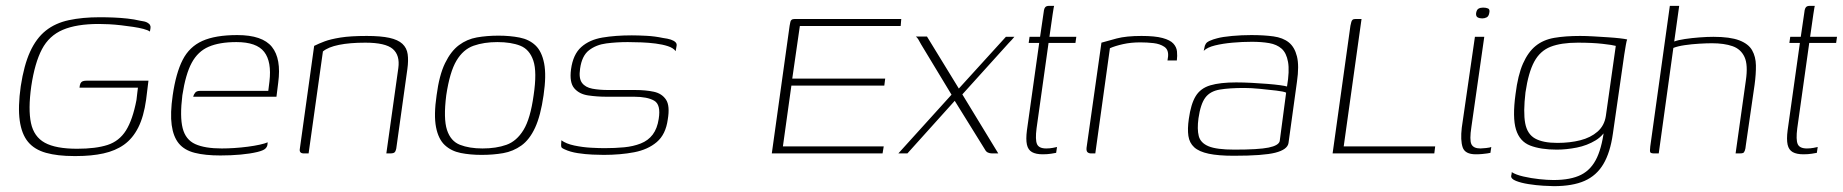

<svg xmlns="http://www.w3.org/2000/svg" viewBox="-20 -525 6306 657"><path d="M233 9Q177 9 137.5 -2Q98 -13 76 -39.5Q54 -66 47.5 -112.5Q41 -159 51 -230Q62 -302 83 -348Q104 -394 136.5 -420Q169 -446 215.5 -456Q262 -466 321 -466Q346 -466 369.5 -465Q393 -464 416 -461.5Q439 -459 460 -454Q476 -452 483.5 -448Q491 -444 493.5 -439Q496 -434 495 -429L493 -417Q486 -422 471 -426Q456 -430 436 -433Q416 -436 394.5 -438.5Q373 -441 353.5 -442Q334 -443 318 -443Q242 -443 195 -423Q148 -403 123.5 -356.5Q99 -310 87 -230Q76 -151 86 -104Q96 -57 133.5 -36.5Q171 -16 244 -16Q308 -16 348 -29Q388 -42 411 -78.5Q434 -115 447 -183Q449 -198 450 -209Q451 -220 452 -225H252Q253 -235 255.5 -240Q258 -245 263 -247Q268 -249 278 -249H488L480 -184Q472 -126 453 -88.5Q434 -51 404.5 -30Q375 -9 334 0Q293 9 241 9Q239 9 237 9Q235 9 233 9Z M734 7Q682 7 646.5 -2Q611 -11 592 -34Q573 -57 567.5 -97Q562 -137 571 -199Q582 -275 605 -320Q628 -365 672.5 -385Q717 -405 792 -405Q878 -405 910.5 -364.5Q943 -324 932 -242L926 -194H641Q643 -202 648 -208Q653 -214 664 -214H898L902 -246Q910 -314 884 -347.5Q858 -381 789 -381Q731 -381 694 -365Q657 -349 636 -310Q615 -271 604 -199Q595 -126 605 -86.5Q615 -47 648 -32Q681 -17 739 -17Q759 -17 782 -18.5Q805 -20 828 -23Q851 -26 869 -30Q887 -34 896 -38L895 -29Q894 -22 887.5 -16Q881 -10 861 -5Q836 1 803 4Q770 7 734 7Z M1020 0Q1003 0 1006 -16L1055 -368Q1071 -376 1091 -383.5Q1111 -391 1145 -396.5Q1179 -402 1235 -402Q1283 -402 1312.5 -395.5Q1342 -389 1357 -375Q1372 -361 1375 -339.5Q1378 -318 1374 -289L1336 -17Q1335 -12 1333 -7.5Q1331 -3 1326.5 -1.5Q1322 0 1315 0H1302L1343 -292Q1349 -336 1324 -357.5Q1299 -379 1230 -379Q1177 -379 1140 -371.5Q1103 -364 1085 -349L1036 0Z M1628 5Q1589 5 1556.5 -1.5Q1524 -8 1502 -28.5Q1480 -49 1472 -90Q1464 -131 1474 -199Q1483 -268 1503 -309Q1523 -350 1550.5 -370.5Q1578 -391 1612 -397Q1646 -403 1686 -403Q1725 -403 1758 -396.5Q1791 -390 1812.5 -369.5Q1834 -349 1842 -308Q1850 -267 1840 -199Q1830 -129 1811 -88Q1792 -47 1764 -27Q1736 -7 1702 -1Q1668 5 1628 5ZM1631 -17Q1678 -17 1713 -29.5Q1748 -42 1771.5 -80.5Q1795 -119 1806 -199Q1818 -279 1805 -317.5Q1792 -356 1760.5 -368.5Q1729 -381 1682 -381Q1636 -381 1600.5 -368.5Q1565 -356 1542 -317.5Q1519 -279 1507 -199Q1497 -119 1509.5 -80.5Q1522 -42 1554 -29.5Q1586 -17 1631 -17Z M2046 5Q2032 5 2007.5 4Q1983 3 1957 -1Q1931 -5 1912 -14Q1905 -17 1902.5 -19.5Q1900 -22 1900 -28.5Q1900 -35 1901 -45Q1917 -33 1945.5 -27Q1974 -21 2002.5 -19.5Q2031 -18 2048 -18Q2085 -18 2116 -21Q2147 -24 2172.5 -34Q2198 -44 2213.5 -64.5Q2229 -85 2234 -118Q2242 -167 2218.5 -180.5Q2195 -194 2150 -194H2055Q2023 -194 1992.5 -198.5Q1962 -203 1945 -223Q1928 -243 1934 -288Q1941 -339 1969 -364Q1997 -389 2041.5 -396.5Q2086 -404 2142 -404Q2163 -404 2192 -402.5Q2221 -401 2249 -395Q2265 -393 2275.5 -389.5Q2286 -386 2291.5 -380.5Q2297 -375 2295 -367L2292 -350Q2284 -361 2265.5 -367Q2247 -373 2223.5 -376Q2200 -379 2175 -380Q2150 -381 2128 -381Q2090 -381 2055 -376.5Q2020 -372 1995.5 -353Q1971 -334 1965 -290Q1960 -257 1971.5 -241.5Q1983 -226 2007 -221.5Q2031 -217 2062 -217H2153Q2190 -217 2217.5 -211Q2245 -205 2259 -184Q2273 -163 2265 -116Q2258 -65 2227.5 -39Q2197 -13 2150 -4Q2103 5 2046 5Z M2621 0 2682 -437Q2684 -445 2684.5 -449.5Q2685 -454 2688.5 -457Q2692 -460 2699 -460H3064L3062 -436H2717L2691 -256H3009L3006 -232H2688L2659 -24H3004L3000 0Z M3054 0 3236 -201 3132 -373Q3126 -384 3122.5 -390Q3119 -396 3114 -400H3152L3261 -222L3422 -399H3451Q3447 -394 3442 -388.5Q3437 -383 3432 -378L3273 -202L3396 0H3375Q3367 0 3360.5 -3Q3354 -6 3350 -14L3247 -180L3085 0Z M3548 3Q3525 3 3511.5 -4.5Q3498 -12 3494 -30Q3490 -48 3494 -79L3536 -378H3500L3503 -399H3539L3551 -481Q3552 -492 3554.5 -497Q3557 -502 3561 -503.5Q3565 -505 3570 -505H3587Q3587 -505 3585.5 -498Q3584 -491 3582 -476L3571 -399H3663L3660 -378H3568L3527 -86Q3522 -47 3528.5 -32Q3535 -17 3560 -17Q3572 -17 3582.5 -19Q3593 -21 3597 -22L3594 -2Q3589 -1 3576.5 1Q3564 3 3548 3Z M3728 0H3714Q3706 0 3701.5 -4Q3697 -8 3698 -19L3749 -379Q3769 -385 3801.5 -393.5Q3834 -402 3886 -402Q3932 -402 3958 -395Q3984 -388 3995 -376Q4006 -364 4007.5 -349Q4009 -334 4007 -318H3975L3977 -332Q3979 -355 3964 -365Q3949 -375 3927 -377.5Q3905 -380 3882 -380Q3850 -380 3823 -374Q3796 -368 3778 -360Z M4202 8Q4149 8 4116 1Q4083 -6 4066.5 -21Q4050 -36 4046.5 -60Q4043 -84 4048 -118Q4055 -169 4071.5 -196Q4088 -223 4121.5 -233Q4155 -243 4210 -243Q4235 -243 4263 -241.5Q4291 -240 4316.5 -238Q4342 -236 4360 -233.5Q4378 -231 4384 -229Q4393 -282 4387.5 -313Q4382 -344 4365.5 -358.5Q4349 -373 4323 -377.5Q4297 -382 4264 -382Q4231 -382 4197.5 -379Q4164 -376 4137.5 -369.5Q4111 -363 4099 -351L4101 -360Q4103 -378 4117.5 -384.5Q4132 -391 4145 -394Q4163 -399 4196 -402Q4229 -405 4262 -405Q4305 -405 4337.5 -400.5Q4370 -396 4390 -380Q4410 -364 4418 -332Q4426 -300 4418 -245L4389 -35Q4385 -13 4344 -2.5Q4303 8 4202 8ZM4204 -13Q4287 -13 4321 -20Q4355 -27 4359 -42L4381 -208Q4373 -212 4347.5 -215Q4322 -218 4291.5 -221Q4261 -224 4238 -224Q4187 -224 4154 -218.5Q4121 -213 4104.5 -191Q4088 -169 4081 -120Q4076 -83 4082 -59.5Q4088 -36 4115.5 -24.5Q4143 -13 4204 -13Z M4639 -460 4578 -24H4891L4888 0H4540L4601 -437Q4603 -445 4604 -449.5Q4605 -454 4608 -457Q4611 -460 4618 -460Z M5030 3Q4993 3 4985 -21Q4977 -45 4982 -88L5027 -399H5059L5015 -91Q5008 -46 5015 -31.5Q5022 -17 5046 -17Q5052 -17 5065.5 -18.5Q5079 -20 5083 -22L5080 -2Q5076 -1 5069 0Q5062 1 5052 2Q5042 3 5030 3ZM5052 -462Q5043 -462 5036.5 -465.5Q5030 -469 5031 -480Q5033 -492 5039.5 -495.5Q5046 -499 5055 -499Q5065 -499 5072 -496Q5079 -493 5076 -480Q5074 -469 5067 -465.5Q5060 -462 5052 -462Z M5297 112Q5285 112 5260.5 110.5Q5236 109 5210.5 105Q5185 101 5167.5 94Q5150 87 5151 77Q5152 74 5152.5 70Q5153 66 5153 64Q5167 73 5193 79Q5219 85 5247 88Q5275 91 5296 91Q5355 91 5390.5 73Q5426 55 5445 13.5Q5464 -28 5471 -98L5485 -99Q5470 -63 5440.5 -45Q5411 -27 5375.5 -20Q5340 -13 5307 -13Q5252 -13 5216 -27Q5180 -41 5167.5 -82Q5155 -123 5166 -203Q5174 -268 5191.5 -307.5Q5209 -347 5235 -368Q5261 -389 5298.5 -395.5Q5336 -402 5387 -402Q5408 -402 5433 -400.5Q5458 -399 5481.5 -397.5Q5505 -396 5522.5 -394Q5540 -392 5548 -390Q5546 -386 5543.5 -371.5Q5541 -357 5538 -338Q5535 -319 5533 -303L5499 -67Q5490 -3 5466.5 36.5Q5443 76 5402 94Q5361 112 5297 112ZM5309 -36Q5352 -36 5387.5 -45Q5423 -54 5446.5 -74.5Q5470 -95 5475 -128L5509 -368Q5499 -371 5464 -375Q5429 -379 5379 -379Q5322 -379 5286 -365Q5250 -351 5230 -314Q5210 -277 5200 -209Q5192 -141 5199 -103.5Q5206 -66 5233 -51Q5260 -36 5309 -36Z M5641 0Q5629 0 5627 -4Q5625 -8 5627 -24L5694 -505H5726L5709 -383Q5722 -388 5745.5 -391.5Q5769 -395 5795.5 -397Q5822 -399 5843 -399Q5900 -399 5931.5 -387Q5963 -375 5975.5 -353Q5988 -331 5988.5 -301.5Q5989 -272 5984 -235L5954 -28Q5953 -16 5950.5 -9.5Q5948 -3 5944.5 -1.5Q5941 0 5932 0H5919L5954 -249Q5962 -303 5949.5 -330Q5937 -357 5908.5 -367Q5880 -377 5838 -377Q5820 -377 5794.5 -375.5Q5769 -374 5745 -370.5Q5721 -367 5706 -361L5656 0Z M6151 3Q6128 3 6114.5 -4.5Q6101 -12 6097 -30Q6093 -48 6097 -79L6139 -378H6103L6106 -399H6142L6154 -481Q6155 -492 6157.5 -497Q6160 -502 6164 -503.5Q6168 -505 6173 -505H6190Q6190 -505 6188.5 -498Q6187 -491 6185 -476L6174 -399H6266L6263 -378H6171L6130 -86Q6125 -47 6131.5 -32Q6138 -17 6163 -17Q6175 -17 6185.5 -19Q6196 -21 6200 -22L6197 -2Q6192 -1 6179.5 1Q6167 3 6151 3Z"/></svg>

Font: Genos ExtraLight
Style: Italic
Weight: 250
Italic angle: -8°
Designer: Robert E. Leuschke
Foundry: Robert E. Leuschke
Version: Version 1.010